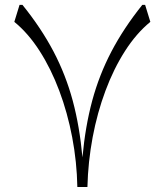

<svg xmlns="http://www.w3.org/2000/svg" viewBox="-20 -752 662 772"><path d="M331.5 0H291Q289.1 -101.1 270.3 -200Q251.5 -298.8 218.3 -387.2Q185.1 -475.6 139.4 -546.9Q93.8 -618.2 37.6 -664.1L58.6 -732.4H70.3Q146 -638.7 195.3 -544.7Q244.6 -450.7 272.5 -346.9Q300.3 -243.2 311.5 -119.1Q322.8 -243.2 350.8 -347.2Q378.9 -451.2 428.2 -545.2Q477.5 -639.2 552.2 -732.4H563.5L584.5 -664.1Q528.3 -618.2 482.7 -546.9Q437 -475.6 404.1 -387.2Q371.1 -298.8 352.5 -200Q334 -101.1 331.5 0Z"/></svg>

Font: Pinar-DS2-FD Light
Style: Regular
Weight: 300
Designer: Amin Abedi
Version: Version 2.000